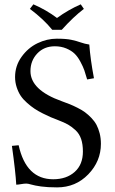

<svg xmlns="http://www.w3.org/2000/svg" viewBox="-20 -832 516 865"><path d="M215.3 -697.8Q177.2 -745.1 114.7 -792L130.4 -812.5Q189 -787.1 236.8 -751Q287.1 -787.6 343.8 -812.5L357.9 -792Q310.5 -755.9 258.3 -697.8ZM382.3 -631.3Q387.2 -564.5 403.3 -479.5L372.6 -474.1Q365.7 -498.5 359.9 -515.4Q354 -532.2 342 -554.4Q330.1 -576.7 315.9 -590.3Q301.8 -604 278.6 -613.8Q255.4 -623.5 227.1 -623.5Q178.7 -623.5 147.9 -591.1Q117.2 -558.6 117.2 -511.7Q117.2 -426.3 258.3 -376Q279.3 -368.7 294.7 -362.3Q310.1 -356 329.6 -346.2Q349.1 -336.4 363 -326.2Q377 -315.9 391.4 -301Q405.8 -286.1 414.6 -269.8Q423.3 -253.4 429 -231.4Q434.6 -209.5 434.6 -184.1Q434.6 -105.5 377.7 -46.6Q320.8 12.2 237.3 12.2Q194.3 12.2 165 8.1Q135.7 3.9 121.1 -0.5Q106.4 -4.9 98.6 -4.9Q88.4 -4.9 74.7 -2.4Q61 0 53.2 0Q50.3 -56.2 33.7 -174.8L64 -177.7Q97.7 -24.4 219.7 -24.4Q279.3 -24.4 316.4 -57.4Q353.5 -90.3 353.5 -149.4Q353.5 -182.1 345.5 -205.8Q337.4 -229.5 320.3 -245.4Q303.2 -261.2 286.4 -270.8Q269.5 -280.3 242.7 -290.5Q222.2 -298.3 208.7 -304Q195.3 -309.6 173.1 -320.8Q150.9 -332 135.5 -342.3Q120.1 -352.5 102.3 -368.2Q84.5 -383.8 73.5 -400.1Q62.5 -416.5 55.2 -438.7Q47.9 -460.9 47.9 -484.9Q47.9 -535.2 77.1 -575.9Q106.4 -616.7 148.9 -637.2Q191.4 -657.7 235.8 -657.7Q276.9 -657.7 300.5 -652.8Q324.2 -647.9 343 -641.1Q361.8 -634.3 382.3 -631.3Z"/></svg>

Font: Libertinage
Style: f
Weight: 400
Designer: OSP
Foundry: OSP
Version: Version 1.0; 2008; OFL relea